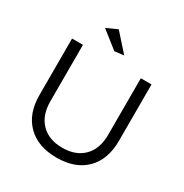

<svg xmlns="http://www.w3.org/2000/svg" viewBox="-203 -1058 1170 1222"><g transform="rotate(30 382.5 -447.0)"><path d="M317.9 -899.9 431.2 -772.9 362.8 -765.1 237.8 -863.8ZM169.9 -285.2Q169.9 -182.6 226.8 -124.8Q283.7 -66.9 382.8 -66.9Q481.9 -66.9 538.6 -124.5Q595.2 -182.1 595.2 -285.2V-700.2H673.8V-285.2Q673.8 -148.4 596.7 -71.3Q519.5 5.9 382.8 5.9Q245.6 5.9 167.7 -71.3Q89.8 -148.4 89.8 -285.2V-700.2H169.9Z"/></g></svg>

Font: Montserrat-Arabic Light
Style: Regular
Weight: 300
Designer: Mohamed Gaber
Foundry: Kief Type Foundry
Version: Version 5.008;PS 005.008;hotconv 1.0.88;makeotf.lib2.5.64775